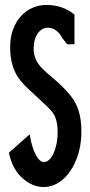

<svg xmlns="http://www.w3.org/2000/svg" viewBox="-20 -746 365 776"><path d="M281 -567H251Q248 -572 240.5 -581Q233 -590 224 -604H225Q203 -634 173 -634Q150 -634 133 -611.5Q116 -589 116 -546Q116 -497 165 -456H164Q197 -429 221.5 -406Q246 -383 264 -361Q287 -333 298 -297.5Q309 -262 309 -215Q309 -167 297 -126Q285 -85 264 -54.5Q243 -24 215.5 -7Q188 10 157 10Q110 10 69.5 -27Q29 -64 16 -129L100 -203Q108 -152 124 -121.5Q140 -91 157 -91Q169 -91 179 -100.5Q189 -110 196.5 -126.5Q204 -143 208.5 -165Q213 -187 213 -213Q213 -269 188 -297Q173 -314 160.5 -325Q148 -336 137 -347Q113 -369 90.5 -390.5Q68 -412 54 -432Q21 -480 21 -556Q21 -595 32.5 -626.5Q44 -658 64 -680Q84 -702 110.5 -714Q137 -726 167 -726Q234 -726 281 -687Z"/></svg>

Font: Fundamental  Brigade Condensed
Style: Regular
Weight: 400
Width: 3
Designer: Peter Wiegel, original typeface by Carl Albert Fahrenwaldt 1901
Foundry: Peter Wiegel
Version: Version 0.000 2012 initial release